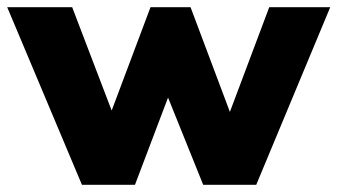

<svg xmlns="http://www.w3.org/2000/svg" viewBox="-34 -512 935 532"><path d="M193 0 -14 -492H166L286 -178H265L383 -492H494L612 -178H594L712 -492H881L676 0H529L394 -335H467L340 0Z"/></svg>

Font: Nunito Sans 12pt ExtraLight Black
Style: Regular
Weight: 900
Version: Version 3.101;gftools[0.9.27]